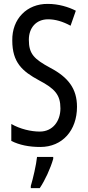

<svg xmlns="http://www.w3.org/2000/svg" viewBox="-20 -810 453 985"><path d="M375 -262C375 -354 331 -413 238 -462C155 -507 128 -533 128 -606C128 -667 165 -711 227 -711C263 -711 302 -700 342 -678L369 -755C332 -774 281 -790 225 -790C118 -791 41 -713 43 -602C43 -489 95 -444 180 -398C262 -355 290 -323 290 -254C290 -189 251 -135 184 -135C139 -135 83 -148 38 -174V-87C80 -66 129 -56 187 -56C300 -56 375 -141 375 -262ZM253 5V-5H170C166 35 149 108 138 144V155H184C211 115 239 54 253 5Z"/></svg>

Font: Noto Sans Malayalam UI ExtraCondensed
Style: Regular
Weight: 400
Width: 2
Designer: Jelle Bosma - Monotype Design Team
Foundry: Monotype Imaging Inc.
Version: Version 2.104